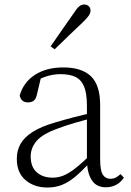

<svg xmlns="http://www.w3.org/2000/svg" viewBox="-20 -823 586 857"><path d="M191 14Q133 14 94 -19Q55 -52 55 -114Q55 -151 71.5 -180.5Q88 -210 125.5 -234Q163 -258 225 -276Q268 -289 312.5 -300.5Q357 -312 397 -321V-297Q357 -287 315.5 -275Q274 -263 237 -249Q170 -225 143.5 -194Q117 -163 117 -125Q117 -78 144 -54Q171 -30 215 -30Q240 -30 263.5 -39.5Q287 -49 316.5 -72Q346 -95 386 -134L392 -89H373Q341 -55 313 -32Q285 -9 256 2.5Q227 14 191 14ZM453 13Q411 13 390.5 -17.5Q370 -48 368 -102V-106V-350Q368 -407 355 -437.5Q342 -468 316 -480Q290 -492 250 -492Q220 -492 190 -483Q160 -474 128 -454L164 -482L145 -402Q141 -382 131 -374Q121 -366 105 -366Q74 -366 68 -397Q85 -456 136 -489Q187 -522 263 -522Q345 -522 386 -482.5Q427 -443 427 -354V-113Q427 -61 439 -43Q451 -25 473 -25Q486 -25 496 -30Q506 -35 518 -46L533 -30Q518 -8 497.5 2.5Q477 13 453 13ZM206 -616Q233 -655 259 -692.5Q285 -730 309 -764Q323 -786 333.5 -794.5Q344 -803 356 -803Q367 -803 375.5 -796Q384 -789 384 -775Q384 -765 376 -753Q368 -741 348 -722Q320 -696 288.5 -665.5Q257 -635 224 -603Z"/></svg>

Font: Source Han Serif JP VF
Style: Regular
Weight: 250
Designer: Ryoko NISHIZUKA 西塚涼子 (kana & ideographs); Frank Grießhammer (Latin, Greek & Cyrillic); Wenlong ZHANG 张文龙 (bopomofo); San
Foundry: Adobe
Version: Version 2.001;hotconv 1.1.0;makeotfexe 2.6.0